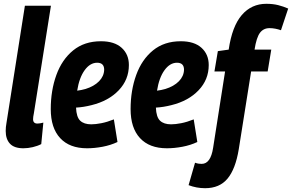

<svg xmlns="http://www.w3.org/2000/svg" viewBox="-20 -770 1536 1010"><path d="M111 -740H248L158 -173Q156 -164 155 -156.5Q154 -149 154 -143Q154 -120 177 -120Q189 -120 208 -125L197 -12Q178 -2 152.5 4Q127 10 103 10Q55 10 32.5 -14Q10 -38 10 -81Q10 -91 11 -102Q12 -113 14 -123Z M598 -23Q562 -6 519.5 2Q477 10 438 10Q346 10 296.5 -43.5Q247 -97 247 -196Q247 -294 276.5 -375.5Q306 -457 365 -505Q424 -553 511 -553Q582 -553 620 -518.5Q658 -484 658 -428Q658 -351 604.5 -295Q551 -239 462 -217Q419 -206 380 -204Q382 -154 402 -135Q422 -116 460 -116Q483 -116 513.5 -122Q544 -128 579 -142ZM491 -440Q454 -440 425.5 -401Q397 -362 386 -293Q409 -296 430 -302Q475 -316 501 -342.5Q527 -369 528 -403Q528 -440 491 -440Z M1018 -23Q982 -6 939.5 2Q897 10 858 10Q766 10 716.5 -43.5Q667 -97 667 -196Q667 -294 696.5 -375.5Q726 -457 785 -505Q844 -553 931 -553Q1002 -553 1040 -518.5Q1078 -484 1078 -428Q1078 -351 1024.5 -295Q971 -239 882 -217Q839 -206 800 -204Q802 -154 822 -135Q842 -116 880 -116Q903 -116 933.5 -122Q964 -128 999 -142ZM911 -440Q874 -440 845.5 -401Q817 -362 806 -293Q829 -296 850 -302Q895 -316 921 -342.5Q947 -369 948 -403Q948 -440 911 -440Z M1059 220Q1014 220 972 204L1006 86Q1017 90 1025.5 91Q1034 92 1041 92Q1088 92 1101 8L1164 -394H1108L1126 -501L1183 -509Q1201 -632 1252 -691Q1303 -750 1381 -750Q1416 -750 1443.5 -743Q1471 -736 1496 -725L1458 -611Q1444 -616 1428.5 -619Q1413 -622 1398 -622Q1366 -622 1347.5 -597.5Q1329 -573 1319 -509H1407L1388 -394H1301L1236 15Q1219 119 1177 169.5Q1135 220 1059 220Z"/></svg>

Font: Georama SemiCondensed
Style: Bold Italic
Weight: 700
Width: 4
Italic angle: -9°
Designer: Jean-Baptiste Levee
Foundry: Production Type
Version: Version 1.000